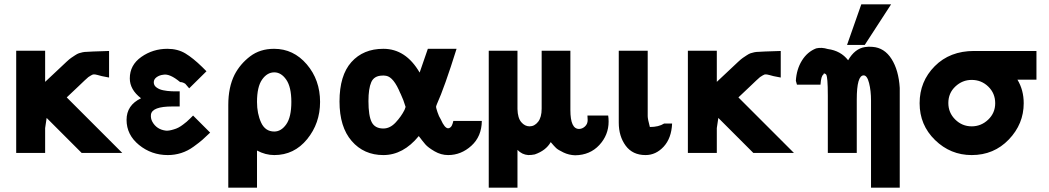

<svg xmlns="http://www.w3.org/2000/svg" viewBox="-20 -708 4857 889"><path d="M55 0V-473H189V-329Q206 -345 229 -366.5Q252 -388 262.5 -398Q273 -408 287.5 -421.5Q302 -435 309.5 -440Q317 -445 327.5 -452Q338 -459 345.5 -461.5Q353 -464 362.5 -466Q372 -468 383 -468Q387 -469 485 -472V-349Q466 -352 451.5 -355.5Q437 -359 433 -360.5Q429 -362 422 -363Q415 -364 410 -363Q404 -361 389 -351Q376 -340 344 -309Q312 -278 289 -257L546 0H358L196 -162L189 -115V0Z M566 -153Q566 -221 633 -253Q581 -293 581 -345Q581 -407 634.5 -444.5Q688 -482 755 -482Q803 -482 838.5 -460.5Q874 -439 916 -398L936 -378L856 -299L838 -320Q826 -328 814 -328Q766 -368 736 -362Q718 -360 705 -350.5Q692 -341 692 -327Q692 -319 695.5 -313Q699 -307 705.5 -302.5Q712 -298 719 -295Q726 -292 736 -290Q746 -288 754.5 -287Q763 -286 773.5 -285.5Q784 -285 789.5 -285Q795 -285 803 -285Q811 -285 812 -285V-215H777Q685 -215 679 -178Q677 -160 685 -145Q705 -108 749 -103Q763 -102 785 -109Q796 -112 806.5 -117.5Q817 -123 828 -131.5Q839 -140 844.5 -144.5Q850 -149 861.5 -160.5Q873 -172 874 -173L953 -94Q930 -72 917 -60.5Q904 -49 876.5 -29Q849 -9 819 0.5Q789 10 757 10Q681 10 623.5 -37Q566 -84 566 -153Z M1037 161V-222Q1037 -304 1066 -362Q1092 -412 1138 -447Q1184 -482 1249 -482Q1339 -482 1400.5 -410Q1462 -338 1462 -236Q1462 -137 1402 -63.5Q1342 10 1250 10Q1209 10 1170 -11V161ZM1170 -236Q1170 -182 1189 -140.5Q1208 -99 1250 -99Q1282 -99 1305.5 -132.5Q1329 -166 1329 -236Q1329 -305 1305.5 -339Q1282 -373 1250 -373Q1217 -373 1193.5 -339.5Q1170 -306 1170 -236Z M1552 -238Q1552 -359 1607 -420.5Q1662 -482 1755 -482Q1859 -482 1923 -372Q1957 -469 1961 -482H2094Q2038 -303 2003 -226Q1999 -216 1999 -213Q1999 -209 2005.5 -189Q2012 -169 2021 -155Q2039 -114 2055 -114Q2060 -114 2064.5 -117.5Q2069 -121 2071.5 -125.5Q2074 -130 2075.5 -135Q2077 -140 2078 -144L2079 -148H2211Q2210 -76 2162.5 -33Q2115 10 2055 10Q2022 10 1992 -7.5Q1962 -25 1949.5 -39.5Q1937 -54 1919 -78Q1847 10 1755 10Q1665 10 1608.5 -55Q1552 -120 1552 -238ZM1686 -240Q1686 -172 1701 -142.5Q1716 -113 1755 -113Q1786 -113 1812 -141Q1838 -169 1853 -199Q1854 -202 1856 -207Q1858 -212 1858 -213Q1849 -244 1834 -276V-275Q1803 -351 1768 -357Q1755 -359 1749 -358Q1712 -357 1699 -327.5Q1686 -298 1686 -240Z M2243 161V-473H2376V-205V-203Q2377 -162 2393.5 -142.5Q2410 -123 2432 -123Q2455 -123 2471.5 -144Q2488 -165 2488 -205V-473H2621V-198Q2621 -111 2661 -111Q2676 -111 2688.5 -122.5Q2701 -134 2701 -152L2700 -173H2796Q2798 -161 2798 -145Q2798 -83 2755 -36.5Q2712 10 2643 11Q2614 10 2589 -2Q2564 -14 2555 -22.5Q2546 -31 2530 -50Q2508 -11 2456 7Q2441 10 2426 10Q2397 8 2376 -14V161Z M2845 -140V-473H2979V-174V-170Q2979 -157 2989 -120Q3030 -120 3055 -136H3092Q3089 -68 3053 -29Q3017 10 2969 10Q2909 10 2877 -33.5Q2845 -77 2845 -140Z M3165 0V-473H3299V-329Q3316 -345 3339 -366.5Q3362 -388 3372.5 -398Q3383 -408 3397.5 -421.5Q3412 -435 3419.5 -440Q3427 -445 3437.5 -452Q3448 -459 3455.5 -461.5Q3463 -464 3472.5 -466Q3482 -468 3493 -468Q3497 -469 3595 -472V-349Q3576 -352 3561.5 -355.5Q3547 -359 3543 -360.5Q3539 -362 3532 -363Q3525 -364 3520 -363Q3514 -361 3499 -351Q3486 -340 3454 -309Q3422 -278 3399 -257L3656 0H3468L3306 -162L3299 -115V0Z M3902 -500 3968 -688H4106L3984 -500ZM3670 -316Q3667 -326 3665 -334Q3668 -387 3693 -427.5Q3718 -468 3759 -484Q3784 -490 3813 -481Q3873 -473 3907 -429Q3938 -483 3985 -490Q4001 -493 4020 -491Q4075 -487 4108 -435Q4141 -383 4146 -301V161H4013V-243Q4013 -288 4004 -323.5Q3995 -359 3979 -359Q3947 -359 3947 -247V0H3813V-264Q3813 -311 3811 -333.5Q3809 -356 3806.5 -361Q3804 -366 3797 -368Q3793 -368 3792 -362Q3782 -357 3779 -316Z M4490 -472H4779V-339H4691Q4720 -291 4720 -230Q4720 -134 4651 -62Q4582 10 4479 10Q4381 10 4309.5 -59.5Q4238 -129 4238 -230Q4238 -331 4308 -401.5Q4378 -472 4490 -472ZM4371 -231Q4371 -186 4403 -154.5Q4435 -123 4479 -123Q4523 -123 4555.5 -154Q4588 -185 4588 -230Q4588 -276 4556 -307Q4524 -338 4479 -338Q4436 -338 4403.5 -307.5Q4371 -277 4371 -231Z"/></svg>

Font: Coval
Style: ExtraBold
Weight: 800
Foundry: Context Ltd
Version: Version 001.000